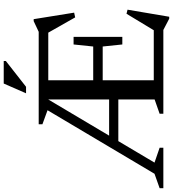

<svg xmlns="http://www.w3.org/2000/svg" viewBox="17 -929 930 1032"><g transform="rotate(-90 482.0 -413.0)"><path d="M386.5 0V-20L463.5 -47V-242H239.5L124 -47.5L204 -20V0H-13.5V-20L64 -47.5L405.5 -622.5L330 -650V-670H827L884.5 -697H895L930 -479.5L904.5 -474L822.5 -618.5H566.5V-377H748L759 -482.5H800V-220.5H759L748 -326H566.5V-51.5H835.5L924 -198L946 -192.5L908 31.5H897.5L837 0ZM269 -291.5H463.5V-619ZM496.5 -738 549 -858H670V-846.5L531.5 -738Z"/></g></svg>

Font: Newsreader Text Medium
Style: Regular
Weight: 500
Designer: Hugues Gentile
Foundry: Production Type
Version: Version 1.001